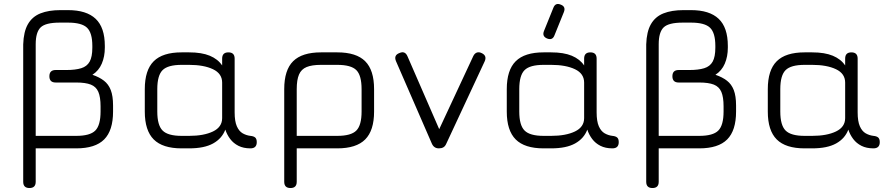

<svg xmlns="http://www.w3.org/2000/svg" viewBox="-20 -748 4497 968"><path d="M97 168.5V-524Q99 -588.5 120.8 -626.2Q142.5 -664 183.8 -680.5Q225 -697 285 -697H323Q416 -697 462.2 -653.2Q508.5 -609.5 508.5 -516.5V-507.5Q508.5 -463 493.2 -427.2Q478 -391.5 446 -371Q481 -359 504 -341.2Q527 -323.5 538.5 -293.8Q550 -264 550 -216V-185.5Q550 -90 505.2 -45Q460.5 0 364.5 0H160V168.5Q160 200 128.5 200Q97 200 97 168.5ZM160 -63H364.5Q434 -63 460.5 -89.8Q487 -116.5 487 -185.5V-212Q487 -258.5 475.8 -284.8Q464.5 -311 437.8 -321.5Q411 -332 364.5 -332H260.5Q229 -332 229 -363.5Q229 -395 260.5 -395H314Q360 -395 389.2 -404Q418.5 -413 432 -437.2Q445.5 -461.5 445.5 -507.5V-516.5Q445.5 -582.5 418.8 -608.2Q392 -634 323 -634H281Q209.5 -634 184.8 -609.8Q160 -585.5 160 -525Z M710 -185.5V-298.5Q710 -394.5 755 -439.2Q800 -484 895.5 -484H933.5Q997 -484 1037.8 -467Q1078.5 -450 1100 -418V-452.5Q1100 -484 1131.5 -484Q1163 -484 1163 -452.5V-181.5Q1163 -136.5 1174 -111.5Q1185 -86.5 1203.2 -76Q1221.5 -65.5 1242.5 -63Q1259 -61.5 1266.8 -54.5Q1274.5 -47.5 1274.5 -31.5Q1274.5 0 1242.5 0Q1207.5 0 1182.2 -12.8Q1157 -25.5 1140.8 -47Q1124.5 -68.5 1116 -94.5Q1099 -49.5 1054.5 -24.8Q1010 0 933.5 0H895.5Q800 0 755 -45Q710 -90 710 -185.5ZM773 -185.5Q773 -116.5 799.8 -89.8Q826.5 -63 895.5 -63H933.5Q1007.5 -63 1053.8 -85.2Q1100 -107.5 1100 -152.5V-331.5Q1100 -377 1053.8 -399Q1007.5 -421 933.5 -421H895.5Q826.5 -421 799.8 -394.5Q773 -368 773 -298.5Z M1413 168.5V-298.5Q1413 -395 1458 -439.5Q1503 -484 1598.5 -484H1680.5Q1776.5 -484 1821.2 -439.2Q1866 -394.5 1866 -298.5V-185.5Q1866 -90 1821.2 -45Q1776.5 0 1680.5 0H1476V168.5Q1476 200 1444.5 200Q1413 200 1413 168.5ZM1476 -63H1680.5Q1750 -63 1776.5 -89.8Q1803 -116.5 1803 -185.5V-298.5Q1803 -368 1776.5 -394.5Q1750 -421 1680.5 -421H1598.5Q1552.5 -421 1525.8 -410Q1499 -399 1487.5 -372.2Q1476 -345.5 1476 -298.5Z M2230 -23.5Q2224.5 -10.5 2215.2 -5.2Q2206 0 2192.5 0Q2167.5 0 2157 -24.5L1976.5 -439.5Q1964 -469.5 1993.5 -480.5Q2022 -493.5 2034.5 -464L2211 -58.5H2176.5L2366 -465Q2372.5 -478.5 2383.5 -482.8Q2394.5 -487 2408 -480.5Q2436.5 -467.5 2423.5 -438.5Z M2738 -554Q2712 -565 2722.5 -591.5L2770 -709Q2780.5 -736 2807.5 -724.5Q2833.5 -714.5 2823 -687.5L2775.5 -570Q2765.5 -543 2738 -554ZM2535 -185.5V-298.5Q2535 -394.5 2580 -439.2Q2625 -484 2720.5 -484H2758.5Q2822 -484 2862.8 -467Q2903.5 -450 2925 -418V-452.5Q2925 -484 2956.5 -484Q2988 -484 2988 -452.5V-181.5Q2988 -136.5 2999 -111.5Q3010 -86.5 3028.2 -76Q3046.5 -65.5 3067.5 -63Q3084 -61.5 3091.8 -54.5Q3099.5 -47.5 3099.5 -31.5Q3099.5 0 3067.5 0Q3032.5 0 3007.2 -12.8Q2982 -25.5 2965.8 -47Q2949.5 -68.5 2941 -94.5Q2924 -49.5 2879.5 -24.8Q2835 0 2758.5 0H2720.5Q2625 0 2580 -45Q2535 -90 2535 -185.5ZM2598 -185.5Q2598 -116.5 2624.8 -89.8Q2651.5 -63 2720.5 -63H2758.5Q2832.5 -63 2878.8 -85.2Q2925 -107.5 2925 -152.5V-331.5Q2925 -377 2878.8 -399Q2832.5 -421 2758.5 -421H2720.5Q2651.5 -421 2624.8 -394.5Q2598 -368 2598 -298.5Z M3238 168.5V-524Q3240 -588.5 3261.8 -626.2Q3283.5 -664 3324.8 -680.5Q3366 -697 3426 -697H3464Q3557 -697 3603.2 -653.2Q3649.5 -609.5 3649.5 -516.5V-507.5Q3649.5 -463 3634.2 -427.2Q3619 -391.5 3587 -371Q3622 -359 3645 -341.2Q3668 -323.5 3679.5 -293.8Q3691 -264 3691 -216V-185.5Q3691 -90 3646.2 -45Q3601.5 0 3505.5 0H3301V168.5Q3301 200 3269.5 200Q3238 200 3238 168.5ZM3301 -63H3505.5Q3575 -63 3601.5 -89.8Q3628 -116.5 3628 -185.5V-212Q3628 -258.5 3616.8 -284.8Q3605.5 -311 3578.8 -321.5Q3552 -332 3505.5 -332H3401.5Q3370 -332 3370 -363.5Q3370 -395 3401.5 -395H3455Q3501 -395 3530.2 -404Q3559.5 -413 3573 -437.2Q3586.5 -461.5 3586.5 -507.5V-516.5Q3586.5 -582.5 3559.8 -608.2Q3533 -634 3464 -634H3422Q3350.5 -634 3325.8 -609.8Q3301 -585.5 3301 -525Z M3851 -185.5V-298.5Q3851 -394.5 3896 -439.2Q3941 -484 4036.5 -484H4074.5Q4138 -484 4178.8 -467Q4219.5 -450 4241 -418V-452.5Q4241 -484 4272.5 -484Q4304 -484 4304 -452.5V-181.5Q4304 -136.5 4315 -111.5Q4326 -86.5 4344.2 -76Q4362.5 -65.5 4383.5 -63Q4400 -61.5 4407.8 -54.5Q4415.5 -47.5 4415.5 -31.5Q4415.5 0 4383.5 0Q4348.5 0 4323.2 -12.8Q4298 -25.5 4281.8 -47Q4265.5 -68.5 4257 -94.5Q4240 -49.5 4195.5 -24.8Q4151 0 4074.5 0H4036.5Q3941 0 3896 -45Q3851 -90 3851 -185.5ZM3914 -185.5Q3914 -116.5 3940.8 -89.8Q3967.5 -63 4036.5 -63H4074.5Q4148.5 -63 4194.8 -85.2Q4241 -107.5 4241 -152.5V-331.5Q4241 -377 4194.8 -399Q4148.5 -421 4074.5 -421H4036.5Q3967.5 -421 3940.8 -394.5Q3914 -368 3914 -298.5Z"/></svg>

Font: Jura Light Medium
Style: Regular
Weight: 500
Version: Version 5.106